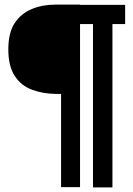

<svg xmlns="http://www.w3.org/2000/svg" viewBox="-20 -720 577 830"><path d="M244 89V-314H220Q164 -315 117.5 -332.5Q71 -350 43.5 -392Q16 -434 16 -507Q16 -578 43 -619.5Q70 -661 116.5 -680.5Q163 -700 218 -700H273H326V89ZM382 90V-699H466V90ZM257 -616 253 -699H521V-616Z"/></svg>

Font: Darker Grotesque Light ExtraBold
Style: Regular
Weight: 800
Version: Version 1.000;gftools[0.9.28]